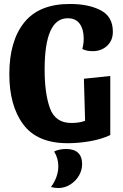

<svg xmlns="http://www.w3.org/2000/svg" viewBox="-20 -700 618 968"><path d="M205 -349Q205 -228 232 -154Q259 -80 340 -80Q380 -80 409 -91L403 -303L536 -317V-19Q491 2 433.5 12Q376 22 321 22Q168 22 97.5 -72.5Q27 -167 27 -326Q27 -493 102 -586.5Q177 -680 332 -680Q427 -680 488 -648Q549 -616 549 -540Q549 -496 520 -469Q491 -442 447 -442Q416 -442 395 -453Q402 -478 402 -506Q402 -552 382 -580Q362 -608 321 -608Q205 -608 205 -349ZM394 128Q394 158 378 185.5Q362 213 334 230.5Q306 248 274 248Q257 248 237 243Q274 192 274 138Q274 98 253 64Q263 58 280 54.5Q297 51 312 51Q394 51 394 128Z"/></svg>

Font: Sansita
Style: Bold
Weight: 700
Designer: Pablo Cosgaya
Foundry: Omnibus-Type
Version: Version 1.006